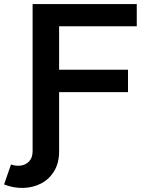

<svg xmlns="http://www.w3.org/2000/svg" viewBox="-50 -720 728 942"><path d="M-30 185 4 87Q30 96 54 92Q78 88 94 70.5Q110 53 110 21V-700H621V-591H240V-378H578V-268H240V22Q240 80 215.5 120Q191 160 151 180.5Q111 201 63.5 202Q16 203 -30 185Z"/></svg>

Font: Montserrat Thin SemiBold
Style: Regular
Weight: 600
Version: Version 9.000